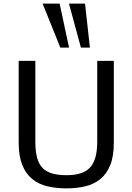

<svg xmlns="http://www.w3.org/2000/svg" viewBox="-20 -1042 741 1074"><path d="M351.6 -62Q394.5 -62 426.8 -71.3Q459 -80.6 480.5 -101.6Q502 -122.6 512.9 -159.2Q523.9 -195.8 523.9 -250.5V-701.7H616.7V-244.1Q616.7 -168.5 596.9 -119.1Q577.1 -69.8 541.7 -40.8Q506.3 -11.7 457.8 0Q409.2 11.7 352.1 11.7Q293 11.7 243.7 -0.2Q194.3 -12.2 158.9 -41.7Q123.5 -71.3 104 -120.6Q84.5 -169.9 84.5 -244.6V-701.7H177.7V-250.5Q177.7 -195.8 187.7 -159.2Q197.8 -122.6 219 -101.6Q240.2 -80.6 273.2 -71.3Q306.2 -62 351.6 -62ZM366.2 -775.9H317.4L218.3 -1022H313.5ZM482.9 -775.9H432.6L365.7 -1022H455.6Z"/></svg>

Font: Mako
Style: Regular
Weight: 400
Designer: vernon adams
Foundry: vernon adams
Version: Version 1.000